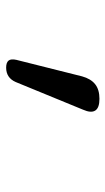

<svg xmlns="http://www.w3.org/2000/svg" viewBox="124 -886 351 640"><g transform="rotate(90 300.0 -565.5)"><path d="M205 -410Q188 -410 181.5 -418Q175 -426 179 -444L234 -663Q242 -692 260 -706.5Q278 -721 309 -721Q339 -721 348 -707Q357 -693 345 -666L253 -442Q246 -426 234 -418Q222 -410 205 -410Z"/></g></svg>

Font: Maple Mono NL Light
Style: Italic
Weight: 300
Italic angle: -10°
Monospace: yes
Designer: subframe7536
Version: Version 7.000